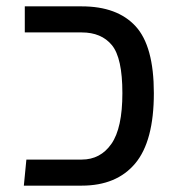

<svg xmlns="http://www.w3.org/2000/svg" viewBox="-20 -584 559 604"><path d="M63 -82H237Q296 -82 330.5 -131.5Q365 -181 365 -291Q365 -402 332 -442Q299 -482 237 -482H58V-564H237Q349 -564 406.5 -501.5Q464 -439 464 -291Q464 -140 405.5 -70Q347 0 237 0H55Z"/></svg>

Font: FiraGOUPP
Style: Medium
Weight: 400
Designer: bBox Type
Foundry: bBox Type GmbH
Version: Version 1.001